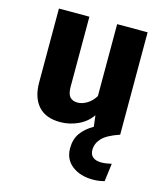

<svg xmlns="http://www.w3.org/2000/svg" viewBox="-116 -620 831 962"><g transform="rotate(15 300.0 -139.0)"><path d="M530 -531V0Q465 22 440 49Q415 76 415 110Q415 134 430.5 146.5Q446 159 473 159Q497 159 527 152L515 245Q486 253 456 253Q390 253 347.5 220.5Q305 188 305 130Q305 84 327.5 52Q350 20 392 -4L385 -62Q359 -24 315 -3.5Q271 17 222 17Q147 17 108.5 -26.5Q70 -70 70 -148V-531H228V-168Q228 -131 241.5 -115.5Q255 -100 282 -100Q306 -100 331 -115.5Q356 -131 372 -158V-531Z"/></g></svg>

Font: Fira Mono
Style: Bold
Weight: 700
Monospace: yes
Designer: Carrois Corporate & Edenspiekermann AG
Foundry: Carrois Corporate GbR & Edenspiekermann AG
Version: Version 3.206